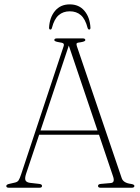

<svg xmlns="http://www.w3.org/2000/svg" viewBox="-20 -880 658 900"><path d="M177 -8.5Q177 0 165 0H21.5Q9.5 0 9.5 -8Q9.5 -15 23 -18L49 -24Q61.5 -26.5 67 -34.5Q72.5 -42.5 79.5 -64L277.5 -661Q281.5 -672 277.2 -676Q273 -680 257 -682Q234.5 -685.5 234.5 -692Q234.5 -700 247 -700H368Q380 -700 380 -692Q380 -685.5 358.5 -682Q343.5 -680.5 340.2 -677.5Q337 -674.5 340 -664.5L550.5 -45Q558 -22.5 593.5 -18Q610 -15.5 610 -8.5Q610 0 597.5 0H451.5Q439.5 0 439.5 -8.5Q439.5 -17 453.5 -18L499 -22Q520 -23.5 510 -53L444 -248.5H163.5L102 -64.5Q95.5 -44 99.5 -34.8Q103.5 -25.5 120 -23L163.5 -18Q177 -16.5 177 -8.5ZM170 -268.5H437L302.5 -666.5ZM307 -827Q276 -827 255 -808.8Q234 -790.5 223.5 -749.5Q221.5 -741.5 216.5 -741.5Q210 -741.5 210 -750Q212.5 -798.5 238 -829Q263.5 -859.5 307 -859.5Q350.5 -859.5 376 -829Q401.5 -798.5 404 -750Q404 -741.5 398 -741.5Q393 -741.5 390.5 -749.5Q380 -790.5 359.2 -808.8Q338.5 -827 307 -827Z"/></svg>

Font: Fraunces 72pt Soft Thin
Style: Regular
Weight: 100
Version: Version 1.000;[b76b70a41]